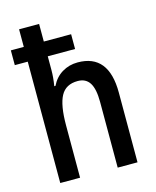

<svg xmlns="http://www.w3.org/2000/svg" viewBox="-114 -838 745 917"><g transform="rotate(-15 258.5 -380.0)"><path d="M168 -760V-673H303V-600H168V-532Q168 -495 161 -454H167Q186 -493 220.5 -514Q255 -535 298 -535Q451 -535 451 -345V0H353V-325Q353 -389 334 -419Q315 -449 275 -449Q216 -449 191.5 -403.5Q167 -358 167 -259V0H69V-600H5V-673H69V-760Z"/></g></svg>

Font: Noto Sans Lao UI Cond Med
Style: Regular
Weight: 500
Width: 3
Designer: Monotype Design Team
Foundry: Monotype Imaging Inc.
Version: Version 2.000; ttfautohint (v1.8.4.7-5d5b)